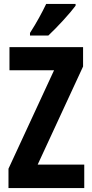

<svg xmlns="http://www.w3.org/2000/svg" viewBox="-20 -953 468 973"><path d="M363 -924V-933H214C193 -889 166 -839 132 -786V-773H225C271 -816 336 -887 363 -924ZM407 0V-119H171L401 -616V-714H28V-597H254L23 -98V0Z"/></svg>

Font: Noto Sans Myanmar UI ExtraCondensed
Style: Bold
Weight: 700
Width: 2
Designer: Monotype Design Team
Foundry: Monotype Imaging Inc.
Version: Version 2.103